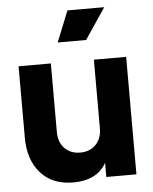

<svg xmlns="http://www.w3.org/2000/svg" viewBox="-55 -830 709 889"><g transform="rotate(-5 299.5 -386.0)"><path d="M44 -215V-546H194V-227Q194 -180 221.5 -151.5Q249 -123 294 -123Q339 -123 366.5 -151.5Q394 -180 394 -227V-546H544V0H404V-66Q383 -27 343.5 -7.5Q304 12 251 12Q153 12 98.5 -49.5Q44 -111 44 -215ZM292 -784H463L366 -640H234Z"/></g></svg>

Font: Eudoxus Sans ExtraBold
Style: Regular
Weight: 800
Designer: Stijn de Vries
Foundry: tokotype
Version: Version 2.005